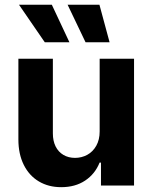

<svg xmlns="http://www.w3.org/2000/svg" viewBox="-20 -776 637 803"><path d="M396.8 -530.3H540.6V0H402.3V-95.9H396.5Q377.6 -48.5 336.1 -20.8Q294.7 6.8 235.9 6.8Q182.9 6.8 142.4 -17.3Q101.9 -41.4 79.4 -86.6Q56.9 -131.8 56.9 -192.8V-530.3H201.1V-218Q201.1 -187 212.4 -163.9Q223.8 -140.8 244.9 -128.3Q266 -115.7 293.7 -115.7Q321.5 -115.7 345 -128.5Q368.5 -141.3 382.7 -166.5Q396.8 -191.8 396.8 -226.1ZM59.5 -756.1H196.8L270.4 -599.2H167.3ZM262.8 -756.1H395.9L438.3 -599.2H337.8Z"/></svg>

Font: Pretendard Std Variable
Style: Regular
Weight: 400
Designer: Base glyphs from Inter by Rasmus Andersson; Hangeul glyphs from Noto Sans CJK(Source Han Sans) by Jang Soo-young and Kan
Foundry: Kil Hyung-jin
Version: Version 1.309;Glyphs 3.2 (3225)